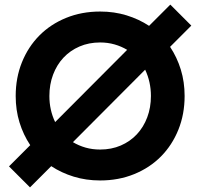

<svg xmlns="http://www.w3.org/2000/svg" viewBox="-20 -766 868 832"><path d="M19 -45 111 -137Q81 -182 64.5 -235.5Q48 -289 48 -350Q48 -429 75 -496Q102 -563 150.5 -612Q199 -661 266.5 -688.5Q334 -716 414 -716Q475 -716 528.5 -699.5Q582 -683 626 -654L718 -746L809 -655L717 -563Q747 -518 763.5 -464.5Q780 -411 780 -350Q780 -271 753 -204Q726 -137 677.5 -88Q629 -39 561.5 -11.5Q494 16 414 16Q353 16 299.5 -0.5Q246 -17 202 -46L110 46ZM194 -350Q194 -289 219 -237L531 -550Q506 -565 476.5 -573.5Q447 -582 414 -582Q365 -582 324.5 -564.5Q284 -547 255 -516Q226 -485 210 -442.5Q194 -400 194 -350ZM414 -118Q463 -118 503.5 -135.5Q544 -153 573 -184Q602 -215 618 -257.5Q634 -300 634 -350Q634 -411 609 -464L296 -150Q321 -135 350.5 -126.5Q380 -118 414 -118Z"/></svg>

Font: NT Somic Bold
Style: Regular
Weight: 700
Designer: Ravid Balaliev — lead type designer, mastering
Michael Voronin — secret advisor, marketing
Ivan Kovalenko — best boy
Foundry: NT Type
Version: Version 0.7